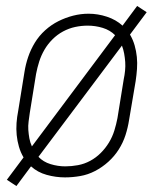

<svg xmlns="http://www.w3.org/2000/svg" viewBox="-20 -587 540 644"><path d="M35 37 3 16 59 -59Q49 -76 43.5 -95Q38 -114 36 -134Q34 -154 35.5 -174.5Q37 -195 41 -215L62 -345Q66 -371 74.5 -396Q83 -421 97 -444Q111 -467 131.5 -485.5Q152 -504 176 -516Q200 -528 225.5 -534.5Q251 -541 277 -541Q308 -541 338.5 -531Q369 -521 391 -501L440 -567L472 -546L416 -471Q426 -454 431.5 -435Q437 -416 439 -396Q441 -376 439.5 -355.5Q438 -335 435 -315L413 -185Q409 -159 401 -134Q393 -109 378.5 -86Q364 -63 343.5 -44.5Q323 -26 299 -13.5Q275 -1 249 3.5Q223 8 198 8Q167 8 136.5 -0.5Q106 -9 84 -29ZM87 -96 366 -469Q349 -486 324.5 -493.5Q300 -501 274 -501Q253 -501 232 -496.5Q211 -492 191.5 -481.5Q172 -471 156 -455Q140 -439 129 -420Q118 -401 111.5 -380.5Q105 -360 101 -339L80 -209Q78 -195 76 -180Q74 -165 75 -151Q76 -137 78.5 -123Q81 -109 87 -96ZM199 -29Q220 -29 241.5 -33Q263 -37 282.5 -47.5Q302 -58 318 -74Q334 -90 345.5 -109Q357 -128 363.5 -149Q370 -170 374 -191L395 -321Q398 -335 399.5 -350Q401 -365 400 -379Q399 -393 396.5 -407Q394 -421 389 -434L109 -61Q125 -44 149.5 -36.5Q174 -29 199 -29Z"/></svg>

Font: Iosevka Curly XLtObl
Style: Regular
Weight: 200
Italic angle: -9°
Monospace: yes
Designer: Belleve Invis
Foundry: Belleve Invis
Version: Version 11.1.0; ttfautohint (v1.8.3)